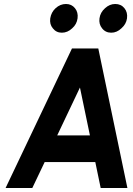

<svg xmlns="http://www.w3.org/2000/svg" viewBox="-20 -943 666 963"><path d="M311 -923Q282 -923 259 -902Q237 -882 232 -851Q228 -821 245 -801Q262 -779 290 -779Q319 -779 342 -801Q365 -821 369 -851Q373 -881 356 -902Q339 -923 311 -923ZM558 -923Q530 -923 507 -902Q483 -881 479 -851Q475 -822 492 -801Q509 -779 538 -779Q566 -779 589 -801Q613 -822 617 -851Q621 -881 604 -902Q587 -923 558 -923ZM267 -264 381 -504 431 -264ZM204 -130H458L485 0H619L473 -700H341L8 0H142Z"/></svg>

Font: Unageo
Style: Bold-Italic
Weight: 700
Designer: Richard Sepsi
Foundry: Richard Sepsi
Version: Version 2.000